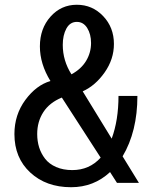

<svg xmlns="http://www.w3.org/2000/svg" viewBox="-20 -761 640 799"><path d="M275.9 18.1Q171.9 18.1 106 -43Q40 -104 40 -203.1Q40 -283.2 85.4 -345Q130.9 -406.7 189.9 -423.8Q146 -495.1 146 -567.9Q146 -642.1 190.2 -691.7Q234.4 -741.2 299.8 -741.2Q364.3 -741.2 409.2 -694.1Q454.1 -647 454.1 -578.1Q454.1 -514.6 415.5 -459.7Q377 -404.8 324.2 -380.9L444.8 -184.1Q473.1 -260.7 473.1 -361.8H551.8Q551.8 -213.9 490.2 -110.4L558.1 0H466.8L438 -44.9Q370.1 18.1 275.9 18.1ZM277.3 -451.7Q317.9 -473.6 338.4 -507.8Q358.9 -542 358.9 -582Q358.9 -618.7 343 -644.3Q327.1 -669.9 299.8 -669.9Q271.5 -669.9 256.3 -642.3Q241.2 -614.7 241.2 -574.2Q241.2 -508.8 277.3 -451.7ZM134.8 -203.1Q134.8 -173.8 142.8 -147.9Q150.9 -122.1 167.7 -100.3Q184.6 -78.6 213.6 -65.9Q242.7 -53.2 280.8 -53.2Q352.1 -53.2 398.9 -105L237.3 -355Q186 -334 160.4 -294.4Q134.8 -254.9 134.8 -203.1Z"/></svg>

Font: Aurulent Sans Mono
Style: Regular
Weight: 400
Monospace: yes
Version: Version 2007.05.04